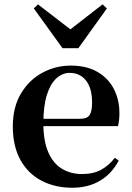

<svg xmlns="http://www.w3.org/2000/svg" viewBox="-20 -857 612 893"><path d="M316.2 16.2Q235.8 16.2 173.2 -16.5Q110.6 -49.1 75.1 -113Q39.6 -176.9 39.6 -268.8Q39.6 -358.8 77.6 -422.2Q115.5 -485.7 177.2 -518.8Q238.9 -551.9 309.4 -551.9Q383.1 -551.9 433.5 -522.5Q483.8 -493.1 509.6 -443.2Q535.4 -393.3 535.4 -330.9Q535.4 -296.1 528.7 -270.2H98.1V-304.6H353.4Q385.5 -304.6 396.9 -322.2Q408.3 -339.8 408.3 -380.4Q408.3 -446.3 380.2 -482.2Q352.1 -518 304.1 -518Q270.7 -518 242.6 -492.9Q214.6 -467.8 198.1 -416Q181.7 -364.1 181.7 -282.7Q181.7 -200.5 204.9 -148.2Q228 -95.8 268.8 -71.7Q309.5 -47.5 361.4 -47.5Q414.4 -47.5 450.9 -67.7Q487.3 -87.9 514.2 -123.2L532.1 -109.9Q500.6 -49.8 445.7 -16.8Q390.7 16.2 316.2 16.2ZM156.6 -836.7 344.7 -691.7H270.6L457 -836.7L477.1 -817.8L344.4 -632.7H270.9L137.2 -817.8Z"/></svg>

Font: Noto Serif SC
Style: Regular
Weight: 200
Designer: Ryoko NISHIZUKA 西塚涼子 (kana & ideographs); Frank Grießhammer (Latin, Greek & Cyrillic); Wenlong ZHANG 张文龙 (bopomofo); San
Foundry: Adobe
Version: Version 2.001;hotconv 1.1.0;makeotfexe 2.6.0